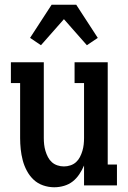

<svg xmlns="http://www.w3.org/2000/svg" viewBox="-20 -783 540 811"><path d="M209 8Q185 8 162 0Q139 -8 122 -24Q105 -40 93.5 -61.5Q82 -83 76 -106Q70 -129 67.5 -152.5Q65 -176 65 -200V-432H26V-520H165V-200Q165 -186 166.5 -172.5Q168 -159 172 -145.5Q176 -132 182.5 -119.5Q189 -107 199 -98Q209 -89 222.5 -84.5Q236 -80 250 -80Q264 -80 277.5 -84.5Q291 -89 301 -98Q311 -107 317.5 -119.5Q324 -132 328 -145.5Q332 -159 333.5 -172.5Q335 -186 335 -200V-432H295V-520H435V-88H474V0H335V-84Q327 -65 315 -47Q303 -29 287 -16.5Q271 -4 250.5 2Q230 8 209 8ZM153 -592 107 -623 198 -763H302L393 -623L347 -592L250 -702Z"/></svg>

Font: Iosevka Curly Slab Semibold
Style: Regular
Weight: 600
Monospace: yes
Designer: Belleve Invis
Foundry: Belleve Invis
Version: Version 22.1.2; ttfautohint (v1.8.4)